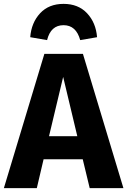

<svg xmlns="http://www.w3.org/2000/svg" viewBox="-33 -971 657 991"><path d="M295 -841Q229 -841 210 -764L123 -779Q129 -854 174 -902.5Q219 -951 295 -951Q371 -951 416.5 -902.5Q462 -854 468 -779L381 -764Q360 -841 295 -841ZM430 0 394 -149H192L157 0H-13L196 -693H395L604 0ZM220 -268H366L293 -574Z"/></svg>

Font: FiraGO
Style: Bold
Weight: 700
Designer: bBox Type
Foundry: bBox Type GmbH
Version: Version 1.001;PS 001.001;hotconv 1.0.88;makeotf.lib2.5.64775